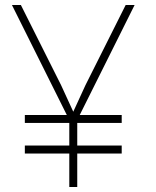

<svg xmlns="http://www.w3.org/2000/svg" viewBox="-20 -753 630 773"><path d="M64 -733 226 -410 282 -288H268L324 -410L486 -733H522L291 -270V0H259V-270L28 -733ZM470 -167V-135H80V-167ZM470 -290V-258H80V-290Z"/></svg>

Font: Kreadon
Style: Regular
Weight: 400
Designer: kohakuno
Foundry: StudioGnu
Version: Version 1.000;Glyphs 3.1.2 (3151)